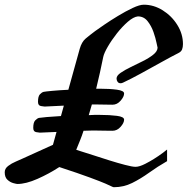

<svg xmlns="http://www.w3.org/2000/svg" viewBox="-122 -761 810 809"><path d="M357.9 27.8Q354.5 27.8 348.6 24.7Q342.8 21.5 322.5 12.7Q302.2 3.9 256.8 -12.9Q211.4 -29.8 127.9 -57.1Q84.5 -28.8 35.9 -7.3Q-12.7 14.2 -48.8 14.2Q-52.2 14.2 -65.4 10.7Q-78.6 7.3 -90.3 -3.2Q-102.1 -13.7 -102.1 -35.2Q-102.1 -50.8 -87.6 -61.8Q-73.2 -72.8 -55.2 -80.3Q-37.1 -87.9 -26.9 -92.8L101.1 -150.9L116.2 -205.1L45.9 -202.1Q42.5 -202.1 30.3 -204.3Q18.1 -206.5 18.1 -222.2Q18.1 -245.1 26.4 -253.7Q34.7 -262.2 42 -264.2Q49.3 -265.6 74.5 -267.8Q99.6 -270 134.8 -272L147 -315.9L65.9 -312Q62.5 -312 50.3 -314.2Q38.1 -316.4 38.1 -332Q38.1 -355 46.1 -363.5Q54.2 -372.1 62 -374Q69.3 -375.5 98.1 -378.2Q127 -380.9 166 -382.8L213.9 -555.2Q222.2 -584.5 239 -598.6Q255.9 -612.8 278.8 -629.9Q290 -638.2 316.4 -656.2Q342.8 -674.3 375 -693.8Q407.2 -713.4 436.8 -727.3Q466.3 -741.2 483.9 -741.2Q525.9 -741.2 563.7 -717.5Q601.6 -693.8 625.2 -655.8Q648.9 -617.7 648.9 -575.2Q648.9 -562.5 645.3 -553Q641.6 -543.5 630.9 -538.1Q599.1 -522 556.6 -498.3Q514.2 -474.6 471.7 -451.4Q429.2 -428.2 397 -413.1Q391.1 -410.2 386.2 -410.2Q377.9 -410.2 373.5 -416.3Q369.1 -422.4 369.1 -430.2Q369.1 -442.4 386.5 -454.3Q403.8 -466.3 429.2 -478.5Q454.6 -490.7 480.5 -503.7Q506.3 -516.6 523.9 -530.8Q541.5 -544.9 542 -560.1Q541.5 -560.1 537.6 -580.1Q533.7 -600.1 524.7 -626Q515.6 -651.9 499.8 -671.9Q483.9 -691.9 459 -691.9Q440.4 -689.9 416.7 -669.4Q393.1 -648.9 370.6 -620.4Q348.1 -591.8 332.3 -564.5Q316.4 -537.1 313 -521Q306.6 -488.8 299.1 -455.3Q291.5 -421.9 283.2 -387.2H298.8Q340.3 -387.2 370.6 -383.1Q400.9 -378.9 400.9 -367.2Q400.9 -353.5 386.2 -336.7Q371.6 -319.8 352.1 -319.8Q334 -319.8 317.4 -320.3Q300.8 -320.8 285.2 -320.8H265.1Q258.8 -297.4 252 -275.9Q264.2 -276.9 275.6 -276.9Q287.1 -276.9 298.8 -276.9Q340.3 -276.9 370.6 -272.9Q400.9 -269 400.9 -256.8Q400.9 -243.2 386.2 -226.6Q371.6 -210 352.1 -210Q334 -210 317.4 -210.4Q300.8 -210.9 285.2 -210.9Q275.4 -210.9 262.7 -210.9Q250 -210.9 230 -210Q223.6 -189.9 215.6 -170.2Q207.5 -150.4 199.2 -129.9Q209.5 -127 218.8 -123.5Q228 -120.1 238.8 -117.2Q247.6 -114.7 275.6 -105.5Q303.7 -96.2 338.9 -85.2Q374 -74.2 404.8 -66.2Q435.5 -58.1 449.2 -58.1Q465.3 -58.1 490.2 -70.8Q493.7 -72.3 509.3 -81.1Q524.9 -89.8 544.9 -103.3Q564.9 -116.7 582 -130.9V-82Q542 -59.1 506.3 -33.4Q470.7 -7.8 434.8 10Q398.9 27.8 357.9 27.8Z"/></svg>

Font: Norican
Style: Regular
Weight: 400
Designer: Vernon Adams
Foundry: Vernon Adams
Version: Version 1.100; ttfautohint (v1.8.4.7-5d5b);gftools[0.9.33]